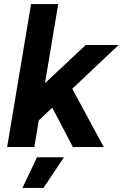

<svg xmlns="http://www.w3.org/2000/svg" viewBox="-20 -720 601 940"><path d="M15 0 132 -700H265L148 0ZM166 -127 99 -218 400 -500H561ZM337 0 210 -242 308 -333 488 0ZM90 200 161 50H293L193 200Z"/></svg>

Font: Figtree Light
Style: Bold Italic
Weight: 700
Italic angle: -9.5°
Version: Version 2.000